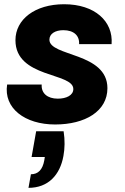

<svg xmlns="http://www.w3.org/2000/svg" viewBox="-20 -586 598 916"><path d="M152.5 40.2 130.7 163.1H193.8L191.3 178.8C183.2 224.2 161.5 245.4 127.5 245.4L115.9 310.2C210.5 310.2 266.5 248.1 282.6 158.2C289.2 122.3 290.2 82.5 283.5 40.2ZM242.9 7.9C386.1 7.9 492.5 -55.2 492.5 -165.2C492.5 -337.3 215.7 -315.4 215.7 -396.7C215.7 -425 243.6 -442 282.1 -442C332.3 -442 359.8 -416 357.4 -375.6H512.4C520.7 -484.2 432.6 -565.8 285.9 -565.8C146.4 -565.8 53.7 -493.4 53.7 -394.3C53.7 -212.1 329.8 -241.2 329.8 -161.2C329.8 -131.1 296.2 -115.3 255.7 -115.3C206.2 -115.3 176 -141.2 178.9 -182.7H14C-3.6 -69.8 98.8 7.9 242.9 7.9Z"/></svg>

Font: Poppins Devanagari Thin
Style: Italic
Weight: 100
Italic angle: -10°
Designer: Ninad Kale (Devanagari), Jonny Pinhorn (Latin)
Foundry: Indian Type Foundry
Version: 4.005